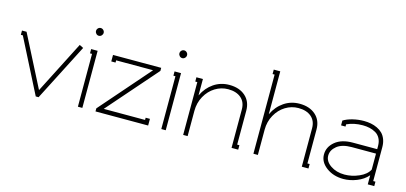

<svg xmlns="http://www.w3.org/2000/svg" viewBox="-61 -1089 3189 1507"><g transform="rotate(15 1533.0 -335.0)"><path d="M525.9 -456.1 288.1 7.8H265.1L43 -429.2H26.9V-463.9H64L276.9 -46.9L494.1 -472.2Z M597.9 -589.6Q588.9 -599.1 588.9 -611.8Q588.9 -624.5 597.9 -633.8Q606.9 -643.1 619.6 -643.1Q632.3 -643.1 641.6 -633.8Q650.9 -624.5 650.9 -611.8Q650.9 -599.1 641.6 -589.6Q632.3 -580.1 619.6 -580.1Q606.9 -580.1 597.9 -589.6ZM605.5 -429.2H588.9V-463.9H641.6V0H605.5Z M1100.6 -429.2H801.3V-411.1H766.6V-463.9H1158.2V-439L806.6 -37.1V-36.1H1141.6V-54.2H1176.3V0H748.5V-24.9L1100.6 -428.2Z M1275.6 -589.6Q1266.6 -599.1 1266.6 -611.8Q1266.6 -624.5 1275.6 -633.8Q1284.7 -643.1 1297.4 -643.1Q1310.1 -643.1 1319.3 -633.8Q1328.6 -624.5 1328.6 -611.8Q1328.6 -599.1 1319.3 -589.6Q1310.1 -580.1 1297.4 -580.1Q1284.7 -580.1 1275.6 -589.6ZM1283.2 -429.2H1266.6V-463.9H1319.3V0H1283.2Z M1498 -332Q1528.8 -397 1584.7 -435.1Q1640.6 -473.1 1710.9 -473.1Q1792 -473.1 1841.1 -429.7Q1890.1 -386.2 1890.1 -312V-36.1H1908.2V0H1854V-36.1V-312Q1854 -372.1 1815.4 -405Q1776.9 -438 1710.9 -438Q1654.3 -438 1605.5 -408Q1556.6 -377.9 1526.9 -324.2Q1497.1 -270.5 1497.1 -205.1V0H1460.9V-429.2H1444.3V-463.9H1497.1V-332Z M2068.8 -332Q2099.6 -397 2155.5 -435.1Q2211.4 -473.1 2281.7 -473.1Q2362.8 -473.1 2411.9 -429.7Q2460.9 -386.2 2460.9 -312V-36.1H2479V0H2424.8V-36.1V-312Q2424.8 -372.1 2386.2 -405Q2347.7 -438 2281.7 -438Q2225.1 -438 2176.3 -408Q2127.4 -377.9 2097.7 -324.2Q2067.9 -270.5 2067.9 -205.1V0H2031.7V-643.1H2015.1V-679.2H2067.9V-332Z M2960.9 -120.1V-250H2763.7Q2685.5 -250 2644 -216.6Q2602.5 -183.1 2602.5 -138.2Q2602.5 -91.8 2649.9 -59.3Q2697.3 -26.9 2763.7 -26.9Q2823.2 -26.9 2881.3 -52.5Q2939.5 -78.1 2960.9 -120.1ZM2960 -73.2Q2926.3 -34.2 2871.8 -12.7Q2817.4 8.8 2763.7 8.8Q2682.6 8.8 2625.2 -33.9Q2567.9 -76.7 2567.9 -138.2Q2567.9 -199.7 2619.9 -242.9Q2671.9 -286.1 2763.7 -286.1H2960.9V-312Q2960.9 -347.7 2947 -373.5Q2933.1 -399.4 2909.4 -412.8Q2885.7 -426.3 2859.6 -432.1Q2833.5 -438 2803.7 -438Q2731.9 -438 2674.8 -411.1V-393.1H2638.7V-432.1Q2668.9 -451.2 2713.9 -462.2Q2758.8 -473.1 2803.7 -473.1Q2833.5 -473.1 2860.6 -468Q2887.7 -462.9 2912.8 -450.9Q2938 -439 2956.1 -420.9Q2974.1 -402.8 2984.9 -374.8Q2995.6 -346.7 2995.6 -312V-36.1H3013.7V0H2960.9V-73.2Z"/></g></svg>

Font: Rawengulk
Style: Regular
Weight: 400
Version: Version 0.92